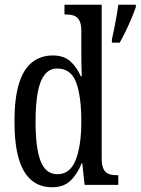

<svg xmlns="http://www.w3.org/2000/svg" viewBox="-20 -780 593 810"><path d="M200 10Q149 10 113.5 -19Q78 -48 59.5 -109.5Q41 -171 41 -267Q41 -364 59.5 -425.5Q78 -487 114.5 -516.5Q151 -546 203 -546Q249 -546 276.5 -521.5Q304 -497 321 -458H325Q324 -481 323.5 -508Q323 -535 323 -563V-650Q323 -680 314 -695Q305 -710 290.5 -714.5Q276 -719 258 -719H252V-760H409V-111Q409 -82 417 -66.5Q425 -51 439 -46Q453 -41 471 -41H479V0H337L327 -92H325Q306 -45 277 -17.5Q248 10 200 10ZM222 -45Q276 -45 299.5 -105.5Q323 -166 323 -267Q323 -375 301 -433Q279 -491 221 -491Q189 -491 168.5 -465Q148 -439 139 -389Q130 -339 130 -266Q130 -155 151.5 -100Q173 -45 222 -45ZM452 -613Q457 -636 462 -660.5Q467 -685 471.5 -710.5Q476 -736 479 -760H553V-750Q546 -729 534.5 -702Q523 -675 510 -648Q497 -621 485 -600H452Z"/></svg>

Font: Noto Serif Khmer ExtraCondensed
Style: Regular
Weight: 400
Width: 2
Designer: Danh Hong and the Monotype Design Team
Foundry: Monotype Imaging Inc.
Version: Version 2.004